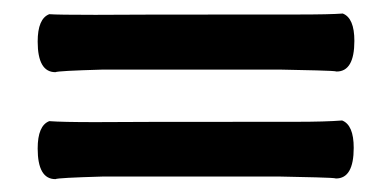

<svg xmlns="http://www.w3.org/2000/svg" viewBox="-20 -458 592 291"><path d="M124.5 -435.5Q149.9 -436 429.7 -436Q480.5 -436 499.5 -437.5Q517.1 -430.7 517.1 -396Q517.1 -349.6 490.2 -349.6Q487.8 -350.6 460 -351.3Q432.1 -352.1 405.8 -352.5H379.4H134.8Q67.4 -350.6 64 -348.6Q37.1 -348.6 37.1 -395Q37.1 -429.7 54.7 -436.5Q67.4 -435.5 124.5 -435.5ZM124.5 -272.9Q148.9 -273.4 428.7 -273.4Q473.1 -273.4 498.5 -275.4Q516.1 -268.6 516.1 -233.9Q516.1 -187.5 489.3 -187.5Q486.8 -188.5 459.2 -189.2Q431.6 -189.9 405.3 -190.4H378.4H134.8Q67.4 -188.5 64 -186.5Q37.1 -186.5 37.1 -232.9Q37.1 -267.6 54.7 -274.4Q73.7 -272.9 124.5 -272.9Z"/></svg>

Font: Coustard
Style: Regular
Weight: 400
Foundry: vernon adams
Version: Version 1.001